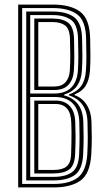

<svg xmlns="http://www.w3.org/2000/svg" viewBox="-20 -820 466 840"><path d="M59.5 0V-800H210.5Q289.8 -800 331.4 -768.2Q373 -736.5 374.5 -648.5Q375.5 -603.5 375.6 -574.2Q375.8 -545 373.5 -509.8Q370.5 -470 354.9 -444.9Q339.2 -419.8 306.5 -407V-403.5Q340 -392.2 359.5 -361.2Q379 -330.2 380.2 -288Q381.5 -249 381.6 -219.1Q381.8 -189.2 379.2 -143Q374 -59.8 332.1 -29.9Q290.2 0 214.5 0ZM77 -15.2H214.5Q283 -15.2 319.8 -42.6Q356.5 -70 361.8 -143Q364 -186.5 364 -219.4Q364 -252.2 362.8 -287.2Q361.2 -335 339.4 -363.4Q317.5 -391.8 281.5 -402.8V-406.8Q317.8 -419.2 335.2 -443.8Q352.8 -468.2 356 -511Q358.2 -543 358 -574.6Q357.8 -606.2 356.8 -648.5Q355.8 -728 318.4 -756.4Q281 -784.8 210.5 -784.8H77ZM94.8 -30.8V-769.5H210.5Q272 -769.5 305 -744.2Q338 -719 339.2 -648.5Q340.2 -607.2 340.4 -576Q340.5 -544.8 338.2 -510.8Q335.8 -470.8 316.9 -444.1Q298 -417.5 259.8 -405.8V-403Q341.8 -380.8 344.5 -286.8Q345.5 -255.2 345.8 -222.9Q346 -190.5 343.8 -142.8Q340 -77.5 307 -54.1Q274 -30.8 214.5 -30.8ZM112.2 -410.8H217Q266.2 -410.8 291.9 -437.1Q317.5 -463.5 320.8 -511.2Q322.8 -542.5 322.8 -574.2Q322.8 -606 321.5 -648.5Q320.2 -711.8 291.1 -732.9Q262 -754 210.5 -754H112.2ZM130 -426.2V-738.8H210.5Q255 -738.8 278.9 -720Q302.8 -701.2 304 -648.2Q305.2 -600 305.1 -571.1Q305 -542.2 303.2 -511.2Q300.5 -472.2 279.6 -449.2Q258.8 -426.2 217 -426.2ZM147.5 -441.5H217Q250.2 -441.5 266.9 -460.6Q283.5 -479.8 285.5 -511.2Q287.5 -545 287.5 -575.9Q287.5 -606.8 286.2 -648.2Q285.2 -693.2 265.2 -708.4Q245.2 -723.5 210.5 -723.5H147.5ZM112.2 -46.2H214.5Q266.8 -46.2 295 -66.6Q323.2 -87 326.2 -143Q328.2 -192 328.1 -221.6Q328 -251.2 327 -286Q325.2 -341 297.6 -368.2Q270 -395.5 222 -395.5H112.2ZM130 -61.2V-380H223Q263.2 -380 285.6 -355.6Q308 -331.2 309.2 -285Q310.5 -252.2 310.6 -222.1Q310.8 -192 308.5 -143Q306 -95.2 282 -78.2Q258 -61.2 214.5 -61.2ZM147.5 -76.5H214.5Q252.5 -76.5 270.9 -91.4Q289.2 -106.2 291 -141.8Q292.2 -178.8 292.6 -201.9Q293 -225 292.8 -243.4Q292.5 -261.8 291.8 -284.2Q289.2 -365 223.5 -365H147.5Z"/></svg>

Font: Big Shoulders Inline Text Medium
Style: Regular
Weight: 500
Designer: Patric King
Foundry: XO Type Co
Version: Version 1.000